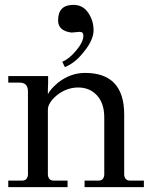

<svg xmlns="http://www.w3.org/2000/svg" viewBox="-20 -770 635 790"><path d="M572 -27V0H328V-27H387Q406 -27 409 -50V-287Q409 -345 379 -377.5Q349 -410 302 -410Q255 -410 215 -379Q177 -347 177 -319V-50Q180 -27 200 -27H258V0H14V-27H72Q92 -27 95 -50V-396Q94 -430 61 -430H14V-457H178V-430Q177 -418 177 -402V-382Q185 -401 219 -430Q270 -470 330 -470Q491 -470 491 -299V-50Q494 -27 514 -27ZM282 -750Q321 -750 343 -717.5Q365 -685 365 -645.5Q365 -606 326 -558Q290 -511 247 -494L236 -516Q263 -526 293 -561.5Q323 -597 323 -623Q323 -639 308 -639L274 -636Q219 -643 219 -686Q219 -750 282 -750Z"/></svg>

Font: GFS Didot
Style: Regular
Weight: 400
Designer: Takis Katsoulidis and George D. Matthiopoulos
Foundry: Takis Katsoulidis and George D. Matthiopoulos
Version: Version 1.0